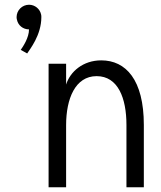

<svg xmlns="http://www.w3.org/2000/svg" viewBox="-20 -794 683 814"><path d="M155.3 -721.2C155.3 -725.1 155.3 -728.5 154.3 -732.4C149.4 -755.9 128.4 -773.9 103 -773.9C74.2 -773.9 50.3 -750.5 50.3 -721.2C50.3 -717.8 50.8 -713.9 51.8 -710.4C56.6 -686.5 77.6 -669.4 103 -669.4C103 -634.3 78.1 -597.2 67.9 -582.5L95.2 -567.4C106 -584.5 155.3 -644.5 155.3 -721.2ZM260.3 0V-263.7C260.3 -375 298.8 -471.2 389.6 -471.2C480.5 -471.2 516.1 -377.9 516.1 -264.2V0H589.8V-264.2C589.8 -455.6 513.7 -538.1 409.2 -538.1C332 -538.1 277.3 -490.2 260.3 -435.5V-523.9H186V0Z"/></svg>

Font: Tuffy
Style: Regular
Weight: 500
Designer: Thatcher Ulrich, Karoly Barta and Michael Everson
Version: Version 001.270